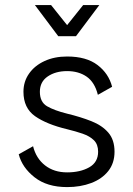

<svg xmlns="http://www.w3.org/2000/svg" viewBox="-20 -743 535 771"><path d="M249.5 -516.1Q326.7 -516.1 371.6 -481.9Q416.5 -447.8 430.2 -394.5L373 -362.3Q360.4 -412.6 328.1 -435.1Q295.9 -457.5 249.5 -457.5Q203.1 -457.5 171.6 -436Q140.1 -414.6 140.1 -374.5Q140.1 -333 169.2 -316.2Q198.2 -299.3 249.5 -286.6Q304.2 -273.4 347.2 -256.3Q390.1 -239.3 415 -210.4Q439.9 -181.6 439.9 -133.8Q439.9 -87.9 414.8 -56.2Q389.6 -24.4 346.4 -8.1Q303.2 8.3 249.5 8.3Q168.9 8.3 118.9 -31Q68.8 -70.3 55.2 -123.5L112.8 -155.8Q125 -106.9 160.9 -78.9Q196.8 -50.8 249.5 -50.8Q302.2 -50.8 338.1 -71Q374 -91.3 374 -133.8Q374 -163.1 357.2 -179.7Q340.3 -196.3 312 -206.1Q283.7 -215.8 249.5 -224.1Q167.5 -243.7 120.8 -276.4Q74.2 -309.1 74.2 -374.5Q74.2 -415.5 96.7 -447.5Q119.1 -479.5 158.7 -497.8Q198.2 -516.1 249.5 -516.1ZM185.1 -722.7 249.5 -642.1 314 -722.7H378.9L285.2 -597.7H213.9L120.1 -722.7Z"/></svg>

Font: Giphurs Light
Style: Regular
Weight: 300
Version: Version 0.920; ttfautohint (v1.8.4.7-5d5b)